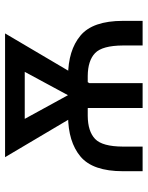

<svg xmlns="http://www.w3.org/2000/svg" viewBox="68 -654 586 762"><g transform="rotate(-90 361.0 -273.0)"><path d="M160.2 0H62.5V-78.1Q62.5 -197.8 120.8 -246.6Q179.2 -295.4 282.2 -295.9H440.4Q542.5 -295.4 600.8 -246.6Q659.2 -197.8 659.2 -78.1V0H561.5V-78.1Q561 -160.2 531.2 -188.7Q501.5 -217.3 440.4 -217.8H282.2Q220.7 -217.3 190.7 -188.7Q160.6 -160.2 160.2 -78.1ZM540 -545.9V-467.8H206.1V-545.9ZM334 -240.2 499 -545.9H609.4L407.2 -203.1H349.6ZM227.5 -545.9 396.5 -237.3 378.9 -203.1H321.3L118.2 -545.9ZM412.1 -284.2V0H313.5V-284.2Z"/></g></svg>

Font: Inter
Style: Regular
Weight: 400
Designer: Rasmus Andersson
Foundry: rsms
Version: Version 4.000;git-8c9346024